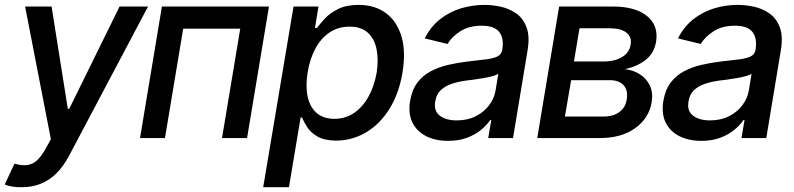

<svg xmlns="http://www.w3.org/2000/svg" viewBox="-52 -573 3297 797"><path d="M38.1 204.1Q14.6 204.6 -4.4 200.9Q-23.4 197.3 -32.2 192.4L8.3 106L11.2 106.9Q51.8 119.1 81.1 106.4Q110.4 93.8 139.2 41L159.2 4.9L52.2 -545.9H162.1L229.5 -121.1H235.4L444.3 -545.9H562.5L235.4 72.3Q212.4 116.2 182.9 145.8Q153.3 175.3 117.4 189.7Q81.5 204.1 38.1 204.1Z M529.3 0 620.1 -545.9H1064.5L973.6 0H869.6L945.3 -454.1H708.5L632.8 0Z M1040.5 204.1 1166.5 -545.9H1270L1255.4 -457H1263.7Q1276.4 -474.1 1297.1 -496.6Q1317.9 -519 1352.1 -535.9Q1386.2 -552.7 1437 -552.7Q1502.9 -552.7 1548.8 -519.5Q1594.7 -486.3 1614 -423.3Q1633.3 -360.4 1618.7 -271.5Q1604 -183.6 1564.2 -120.4Q1524.4 -57.1 1467.3 -23.4Q1410.2 10.3 1343.8 10.7Q1294.4 10.3 1265.9 -6.3Q1237.3 -22.9 1223.1 -45.4Q1209 -67.9 1201.7 -85H1195.8L1147.5 204.1ZM1335.9 -79.6Q1383.3 -80.1 1419.2 -105.2Q1455.1 -130.4 1478.8 -174.1Q1502.4 -217.8 1511.7 -272.5Q1520 -326.7 1511 -369.6Q1502 -412.6 1474.6 -437.5Q1447.3 -462.4 1398.9 -462.4Q1352.5 -462.4 1316.7 -438.7Q1280.8 -415 1257.6 -372.3Q1234.4 -329.6 1225.1 -272.5Q1215.8 -215.3 1225.1 -171.9Q1234.4 -128.4 1262.2 -104.2Q1290 -80.1 1335.9 -79.6Z M1807.6 11.7Q1755.9 11.7 1717.3 -7.6Q1678.7 -26.9 1660.2 -64Q1641.6 -101.1 1650.4 -154.3Q1658.2 -200.7 1680.9 -230.5Q1703.6 -260.3 1736.8 -277.6Q1770 -294.9 1808.6 -303.7Q1847.2 -312.5 1886.7 -317.4Q1936.5 -322.8 1967.5 -326.9Q1998.5 -331.1 2014.2 -339.4Q2029.8 -347.7 2033.2 -366.7V-369.1Q2040.5 -415.5 2019.8 -440.9Q1999 -466.3 1947.8 -466.3Q1894.5 -466.3 1858.6 -443.1Q1822.8 -419.9 1805.7 -390.6L1710.9 -413.6Q1736.3 -463.4 1775.6 -493.9Q1814.9 -524.4 1862.3 -538.6Q1909.7 -552.7 1958.5 -552.7Q1991.2 -552.7 2026.4 -545.2Q2061.5 -537.6 2090.6 -517.3Q2119.6 -497.1 2133.8 -459.5Q2147.9 -421.9 2137.7 -362.3L2077.6 0H1974.6L1987.3 -74.7H1982.9Q1969.7 -54.7 1945.8 -34.7Q1921.9 -14.6 1887.5 -1.5Q1853 11.7 1807.6 11.7ZM1844.2 -73.2Q1888.7 -73.2 1922.9 -90.6Q1957 -107.9 1978.3 -136.2Q1999.5 -164.6 2004.9 -196.3L2016.6 -267.1Q2009.8 -261.7 1992.9 -257.1Q1976.1 -252.4 1955.1 -248.8Q1934.1 -245.1 1913.8 -242.4Q1893.6 -239.7 1880.9 -238.3Q1849.6 -233.9 1822.5 -224.9Q1795.4 -215.8 1777.3 -198.5Q1759.3 -181.2 1754.9 -152.8Q1747.6 -113.3 1773.2 -93.3Q1798.8 -73.2 1844.2 -73.2Z M2178.2 0 2269 -545.9H2494.6Q2586.4 -545.4 2634.3 -506.1Q2682.1 -466.8 2671.4 -399.4Q2663.1 -351.6 2627.7 -324Q2592.3 -296.4 2541.5 -286.1Q2576.7 -282.2 2604.2 -264.6Q2631.8 -247.1 2645.8 -217.3Q2659.7 -187.5 2652.8 -147.5Q2641.6 -82 2584.7 -41Q2527.8 0 2438.5 0ZM2293 -89.4H2453.1Q2493.2 -88.9 2518.8 -107.7Q2544.4 -126.5 2549.3 -158.7Q2556.2 -197.3 2537.1 -218.8Q2518.1 -240.2 2479 -240.2H2318.8ZM2330.6 -317.9H2458Q2487.8 -318.4 2511 -326.9Q2534.2 -335.4 2548.6 -351.1Q2563 -366.7 2565.9 -388.2Q2571.3 -419.9 2548.1 -437.7Q2524.9 -455.6 2480 -455.6H2353.5Z M2858.9 11.7Q2807.1 11.7 2768.6 -7.6Q2730 -26.9 2711.4 -64Q2692.9 -101.1 2701.7 -154.3Q2709.5 -200.7 2732.2 -230.5Q2754.9 -260.3 2788.1 -277.6Q2821.3 -294.9 2859.9 -303.7Q2898.4 -312.5 2938 -317.4Q2987.8 -322.8 3018.8 -326.9Q3049.8 -331.1 3065.4 -339.4Q3081.1 -347.7 3084.5 -366.7V-369.1Q3091.8 -415.5 3071 -440.9Q3050.3 -466.3 2999 -466.3Q2945.8 -466.3 2909.9 -443.1Q2874 -419.9 2856.9 -390.6L2762.2 -413.6Q2787.6 -463.4 2826.9 -493.9Q2866.2 -524.4 2913.6 -538.6Q2960.9 -552.7 3009.8 -552.7Q3042.5 -552.7 3077.6 -545.2Q3112.8 -537.6 3141.8 -517.3Q3170.9 -497.1 3185.1 -459.5Q3199.2 -421.9 3189 -362.3L3128.9 0H3025.9L3038.6 -74.7H3034.2Q3021 -54.7 2997.1 -34.7Q2973.1 -14.6 2938.7 -1.5Q2904.3 11.7 2858.9 11.7ZM2895.5 -73.2Q2939.9 -73.2 2974.1 -90.6Q3008.3 -107.9 3029.5 -136.2Q3050.8 -164.6 3056.2 -196.3L3067.9 -267.1Q3061 -261.7 3044.2 -257.1Q3027.3 -252.4 3006.3 -248.8Q2985.4 -245.1 2965.1 -242.4Q2944.8 -239.7 2932.1 -238.3Q2900.9 -233.9 2873.8 -224.9Q2846.7 -215.8 2828.6 -198.5Q2810.5 -181.2 2806.2 -152.8Q2798.8 -113.3 2824.5 -93.3Q2850.1 -73.2 2895.5 -73.2Z"/></svg>

Font: Inter Tight Medium
Style: Italic
Weight: 500
Italic angle: -9.39999°
Designer: Rasmus Andersson
Foundry: rsms
Version: Version 3.004